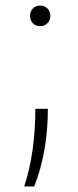

<svg xmlns="http://www.w3.org/2000/svg" viewBox="-20 -499 279 690"><path d="M150.5 -415.5Q140 -405 124 -405Q108 -405 98 -415.5Q88 -426 88 -442Q88 -458 98 -468.5Q108 -479 124 -479Q140 -479 150.5 -468.5Q161 -458 161 -442Q161 -426 150.5 -415.5ZM67 171Q107 49 107 -108H152Q152 46 103 171Z"/></svg>

Font: Cantarell Light
Style: Regular
Weight: 300
Designer: Dave Crossland, Nikolaus Waxweiler, Florian Fecher, Jacques Le Bailly, Eben Sorkin, Alexei Vanyashin, Alexios Zavras, Em
Version: Version 0.303